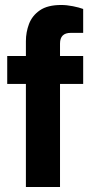

<svg xmlns="http://www.w3.org/2000/svg" viewBox="-20 -751 373 771"><path d="M84 0V-414H9V-526H84V-586Q84 -621.6 96.5 -654.8Q109 -688 140 -709.5Q171 -731 226 -731Q248 -731 273 -726Q298 -721 314 -715V-619H264Q221 -619 221 -576V-526H314V-414H221V0Z"/></svg>

Font: Archivo VF Beta
Style: Regular
Weight: 400
Designer: Hector Gatti
Foundry: Omnibus-Type
Version: Version 1.002